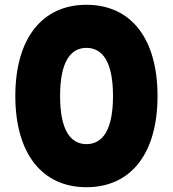

<svg xmlns="http://www.w3.org/2000/svg" viewBox="-20 -768 723 802"><path d="M341 14C528 14 638 -128 638 -367C638 -606 528 -748 341 -748C155 -748 44 -606 44 -367C44 -128 155 14 341 14ZM341 -166C276 -166 231 -222 231 -367C231 -512 276 -568 341 -568C407 -568 452 -512 452 -367C452 -222 407 -166 341 -166Z"/></svg>

Font: LINE Seed Sans TH ExtraBold
Style: Regular
Weight: 800
Designer: Dalton Maag Ltd | Thai characters by Cadson Demak Co.,Ltd.
Foundry: Dalton Maag Ltd
Version: Version 1.003